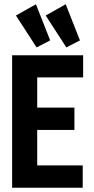

<svg xmlns="http://www.w3.org/2000/svg" viewBox="-20 -883 440 903"><path d="M37 0V-623H371V-519H155V-377H330V-272H155V-105H369V0ZM152 -660 55 -810 149 -863 216 -693ZM292 -660 195 -810 289 -863 356 -693Z"/></svg>

Font: Inconsolata Condensed Black
Style: Regular
Weight: 900
Width: 3
Monospace: yes
Designer: Raph Levien, Cyreal, Brenton Simpson
Foundry: Raph Levien, Cyreal, Google
Version: Version 3.001; ttfautohint (v1.8.2.53-6de2)